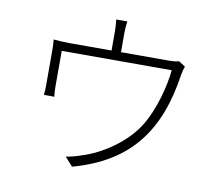

<svg xmlns="http://www.w3.org/2000/svg" viewBox="-84 -856 1123 980"><g transform="rotate(10 478.0 -366.5)"><path d="M147 -532V-361.9C147 -348 146.3 -324.9 144.2 -312.9H198.9C196 -323.9 195 -347.3 195 -361.2V-550.1H764.9C757.8 -470.2 725.1 -340.2 670.1 -252.1C609 -154.1 491.8 -73.9 386 -41.9C361.2 -33 333.8 -25.9 308.9 -22L349.1 23.1C644.2 -57.9 773.1 -244 816.1 -534.1C818.9 -552.2 824.2 -571 828.1 -579.9L794 -601.9C785.2 -599.1 771 -595.9 736.9 -595.9H494V-695C494 -709.9 495 -734 498.9 -756H441.1C443.9 -734 445 -709.9 445 -695V-595.9H228C197.1 -595.9 169 -598 144.2 -600.1C147 -580.3 147 -551.1 147 -532Z"/></g></svg>

Font: Karasuma Gothic
Style: Light
Weight: 300
Designer: Rasmus Andersson / Ryoko Nishizuka
Foundry: rsms
Version: Version 1.00